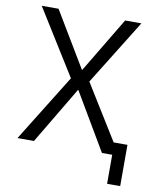

<svg xmlns="http://www.w3.org/2000/svg" viewBox="-95 -806 876 1043"><g transform="rotate(10 342.5 -284.5)"><path d="M44.9 0 274.4 -370.1 49.8 -730.5H142.6L325.2 -425.8H327.1L509.8 -730.5H599.6L376 -370.1L563.5 -67.4H639.6V160.2H567.4V0H510.7L325.2 -314.5H323.2L135.7 0Z"/></g></svg>

Font: GenEi M Gothic v2 Regular
Style: Regular
Weight: 400
Version: Version 2.0